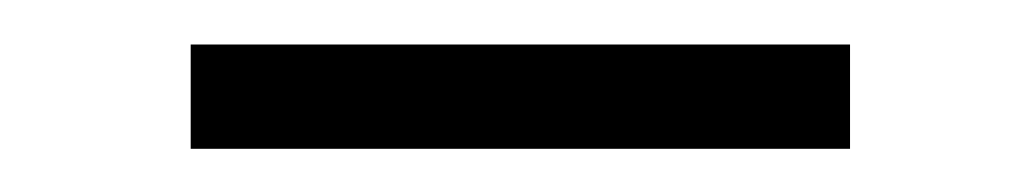

<svg xmlns="http://www.w3.org/2000/svg" viewBox="-20 -724 467 88"><path d="M369.6 -703.6V-655.8H67.4V-703.6Z"/></svg>

Font: Vazirmatn RD UI ExtraLight
Style: Regular
Weight: 200
Designer: Saber Rastikerdar
Foundry: Saber Rastikerdar
Version: Version 33.003